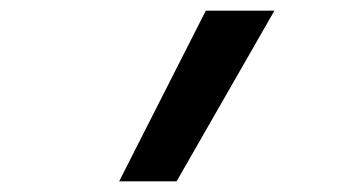

<svg xmlns="http://www.w3.org/2000/svg" viewBox="-20 -792 640 361"><path d="M204 -451 367 -772H496L312 -451Z"/></svg>

Font: Iosevka Curly SmBdExObl
Style: Regular
Weight: 600
Width: 7
Italic angle: -9°
Monospace: yes
Designer: Belleve Invis
Foundry: Belleve Invis
Version: Version 11.1.0; ttfautohint (v1.8.3)